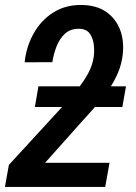

<svg xmlns="http://www.w3.org/2000/svg" viewBox="-21 -741 541 761"><path d="M478.5 -398.9 463.9 -316.9H117.2L131.3 -398.9ZM413.1 -95.7 396 0H-1.5L14.2 -87.4L241.2 -334.5Q263.2 -359.9 286.9 -388.7Q310.5 -417.5 328.1 -449.7Q345.7 -481.9 350.6 -516.6Q353.5 -538.1 350.8 -563.2Q348.1 -588.4 335.4 -606.9Q322.8 -625.5 295.4 -627Q258.3 -627.9 236.3 -607.4Q214.4 -586.9 202.6 -555.7Q190.9 -524.4 186.5 -494.6L76.7 -494.1Q83 -555.7 112.1 -607.9Q141.1 -660.2 190.2 -691.4Q239.3 -722.7 304.7 -721.2Q361.3 -720.2 398.9 -694.6Q436.5 -668.9 453.9 -625.7Q471.2 -582.5 465.8 -528.3Q461.9 -488.3 446.3 -451.9Q430.7 -415.5 408 -383.1Q385.3 -350.6 358.6 -320.3Q332 -290 306.2 -262.2L157.7 -95.7Z"/></svg>

Font: Roboto Condensed Medium
Style: Italic
Weight: 500
Italic angle: -12°
Designer: Christian Robertson
Foundry: Google
Version: Version 3.0; 2020